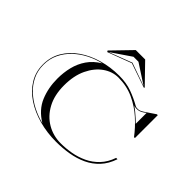

<svg xmlns="http://www.w3.org/2000/svg" viewBox="-205 -1227 1516 1516"><g transform="rotate(45 553.0 -469.0)"><path d="M570.5 -852.5 370.5 -777 363.5 -787.5 518.5 -947.5H623.5L778.5 -787.5L773.5 -782.5ZM570.5 -858.5 763.5 -790 598.5 -897.5H543.5L378.5 -785ZM995 -707H1005V-451.5H995Q948.5 -513.5 886.2 -569.8Q824 -626 746.2 -661.8Q668.5 -697.5 575.5 -697.5Q508.5 -697.5 449 -655.8Q389.5 -614 352.2 -536.2Q315 -458.5 315 -350Q315 -241.5 356.2 -165Q397.5 -88.5 466.8 -48Q536 -7.5 620 -7.5Q677 -7.5 736 -18Q795 -28.5 848.8 -53.8Q902.5 -79 945 -123.5Q987.5 -168 1011 -236H1026Q1001.5 -163.5 957 -115.8Q912.5 -68 853.5 -40.5Q794.5 -13 726 -1.5Q657.5 10 585 10Q484.5 10 393.5 -15Q302.5 -40 232 -86.8Q161.5 -133.5 120.8 -200.2Q80 -267 80 -350Q80 -433.5 119.8 -500.2Q159.5 -567 228.2 -614.5Q297 -662 385.2 -687.2Q473.5 -712.5 570 -712.5Q649.5 -712.5 711.8 -690Q774 -667.5 833.5 -633.5Q842.5 -628.5 862.5 -629.8Q882.5 -631 908.5 -648.5ZM240 -350Q240 -418.5 255.5 -481.2Q271 -544 307 -596.2Q343 -648.5 405 -686Q344.5 -672.5 287.2 -643.2Q230 -614 184.2 -570.8Q138.5 -527.5 111.8 -472Q85 -416.5 85 -350Q85 -283.5 111.8 -229Q138.5 -174.5 184 -132.8Q229.5 -91 286.8 -62Q344 -33 405 -18Q312 -74.5 276 -161Q240 -247.5 240 -350ZM821.5 -628Q838.5 -617 859 -600.2Q879.5 -583.5 898.5 -566.2Q917.5 -549 930 -535.5V-657Q895 -629 869.5 -625.2Q844 -621.5 821.5 -628Z"/></g></svg>

Font: Engraving Unshaded CC
Style: Bold
Weight: 700
Designer: indestructible type*
Foundry: Cowboy Collective
Version: Version 1.000